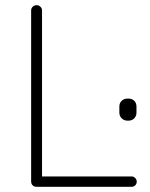

<svg xmlns="http://www.w3.org/2000/svg" viewBox="-20 -720 577 740"><path d="M124 -40H487Q495 -40 501 -34Q507 -28 507 -20Q507 -11 501 -5.5Q495 0 487 0H120Q111 0 105.5 -6Q100 -12 100 -20V-680Q100 -688 106 -694Q112 -700 121 -700Q130 -700 136 -694Q142 -688 142 -680V-22ZM475 -255H471Q458 -255 449 -264Q440 -273 440 -286V-309Q440 -323 449 -331.5Q458 -340 471 -340H475Q489 -340 497.5 -331.5Q506 -323 506 -309V-286Q506 -273 497.5 -264Q489 -255 475 -255Z"/></svg>

Font: Quicksand Variable Light
Style: Regular
Weight: 300
Designer: Andrew Paglinawan
Foundry: Andrew Paglinawan
Version: Version 3.004